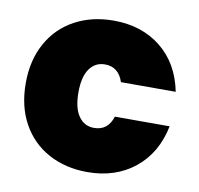

<svg xmlns="http://www.w3.org/2000/svg" viewBox="-68 -640 744 718"><g transform="rotate(10 303.5 -280.5)"><path d="M24 -281Q24 -368 60 -433Q96 -498 160.5 -533Q225 -568 308 -568Q415 -568 488 -509.5Q561 -451 582 -346H374Q356 -401 304 -401Q267 -401 245.5 -370.5Q224 -340 224 -281Q224 -222 245.5 -191Q267 -160 304 -160Q357 -160 374 -215H582Q561 -111 488 -52Q415 7 308 7Q225 7 160.5 -28Q96 -63 60 -128Q24 -193 24 -281Z"/></g></svg>

Font: DVN-Poppins ExtBd
Style: Regular
Weight: 800
Designer: Ninad Kale (Devanagari), Jonny Pinhorn (Latin)
Foundry: Indian Type Foundry
Version: 4.004